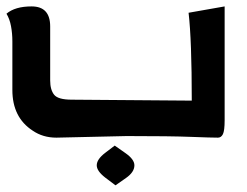

<svg xmlns="http://www.w3.org/2000/svg" viewBox="-38 -423 759 590"><path d="M62.5 -21.5Q0 -62 0 -146.5V-295.9Q0 -320.8 -4.2 -342.8Q-8.3 -364.7 -18.1 -380.9Q8.3 -403.3 59.1 -403.3Q116.2 -403.3 116.2 -341.8V-175.8Q116.2 -147 128.4 -131.8Q140.6 -116.7 182.6 -116.7L551.3 -113.8Q551.3 -299.3 541.5 -383.8L652.3 -403.3V-53.2Q652.3 -21.5 647 -10.7Q641.6 0 631.8 0Q611.3 0 549.1 -2.4Q486.8 -4.9 351.1 -4.9L135.3 0Q93.8 0 62.5 -21.5ZM316.9 146.5 285.2 122.6Q259.3 102.5 259.3 85Q259.3 66.4 285.6 46.4L314.5 24.4L348.1 47.9Q375 66.9 375 85Q375 106 349.1 124Z"/></svg>

Font: ALMAS
Style: Bold
Weight: 700
Designer: ALMAS Font/ by Husham Jawad Kadhim, derived from the Bainsely font by/ Paul James MIller
Foundry: High-Logic / Made with FontCreator
Version: Version 1.411;September 19, 2021;FontCreator 14.0.0.2814 32-